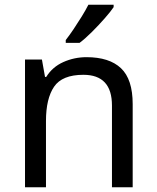

<svg xmlns="http://www.w3.org/2000/svg" viewBox="-20 -786 658 806"><path d="M343 -546Q439 -546 488 -499.5Q537 -453 537 -349V0H450V-343Q450 -472 330 -472Q241 -472 207 -422Q173 -372 173 -278V0H85V-536H156L169 -463H174Q200 -505 246 -525.5Q292 -546 343 -546ZM457 -756Q445 -738 420 -709.5Q395 -681 366.5 -652.5Q338 -624 314 -606H256V-618Q271 -637 288.5 -663Q306 -689 323 -716.5Q340 -744 351 -766H457Z"/></svg>

Font: Noto Kufi Arabic
Style: Regular
Weight: 400
Designer: Monotype Design Team, David Williams, Khaled Hosny
Foundry: Google LLC
Version: Version 2.109; ttfautohint (v1.8.4.7-5d5b)